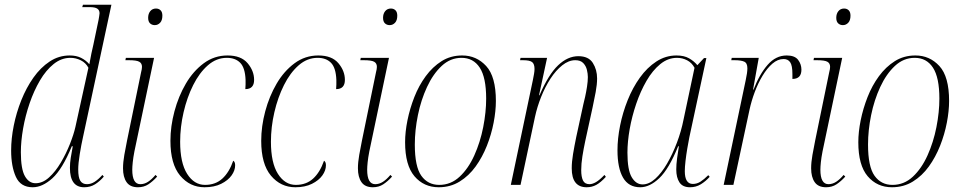

<svg xmlns="http://www.w3.org/2000/svg" viewBox="-20 -780 4057 810"><path d="M118 10Q67 10 47 -34Q27 -78 27 -145Q27 -195 38 -250Q49 -305 70 -357.5Q91 -410 121 -452.5Q151 -495 189.5 -520.5Q228 -546 274 -546Q302 -546 322 -536Q342 -526 357 -509Q361 -531 365.5 -554Q370 -577 374 -592L396 -697Q397 -705 398.5 -712Q400 -719 400 -724Q400 -737 390.5 -743.5Q381 -750 358 -750H327L330 -760H450L330 -201Q323 -170 316.5 -130Q310 -90 310 -65Q310 -31 319 -17Q328 -3 347 -3Q364 -3 380 -13.5Q396 -24 412 -42L418 -35Q401 -15 381 -2.5Q361 10 335 10Q275 10 275 -72Q275 -92 278.5 -114.5Q282 -137 287 -163H283Q243 -66 201 -28Q159 10 118 10ZM130 -7Q160 -7 187 -31.5Q214 -56 236.5 -94Q259 -132 275 -172.5Q291 -213 298 -244L353 -494Q342 -515 321 -525.5Q300 -536 277 -536Q239 -536 206.5 -510Q174 -484 148.5 -440.5Q123 -397 105 -344.5Q87 -292 77.5 -238Q68 -184 68 -138Q68 -67 85 -37Q102 -7 130 -7Z M633 -674Q621 -674 613 -681.5Q605 -689 605 -705Q605 -722 614 -733Q623 -744 638 -744Q650 -744 657.5 -736.5Q665 -729 665 -714Q665 -694 655.5 -684Q646 -674 633 -674ZM562 10Q529 10 514 -11.5Q499 -33 499 -70Q499 -95 504.5 -126.5Q510 -158 516 -187L575 -474Q579 -489 579 -498Q579 -513 567.5 -519.5Q556 -526 524 -526H509L511 -536H630L547 -141Q542 -115 540 -95.5Q538 -76 538 -64Q538 -3 572 -3Q589 -3 604.5 -13Q620 -23 636 -42L643 -35Q625 -15 606 -2.5Q587 10 562 10Z M843 10Q781 10 740 -39Q699 -88 699 -186Q699 -247 716 -310.5Q733 -374 764 -427Q795 -480 839.5 -513Q884 -546 940 -546Q997 -546 1024.5 -513.5Q1052 -481 1052 -443Q1052 -404 1015 -404Q1016 -414 1016 -423.5Q1016 -433 1016 -443Q1014 -494 993.5 -515Q973 -536 937 -536Q893 -536 857 -504.5Q821 -473 795 -421Q769 -369 754.5 -306.5Q740 -244 740 -182Q740 -93 769.5 -46.5Q799 0 845 0Q889 0 918 -26.5Q947 -53 964 -102Q972 -97 972 -83Q972 -61 957 -40Q942 -19 913 -4.5Q884 10 843 10Z M1226 10Q1164 10 1123 -39Q1082 -88 1082 -186Q1082 -247 1099 -310.5Q1116 -374 1147 -427Q1178 -480 1222.5 -513Q1267 -546 1323 -546Q1380 -546 1407.5 -513.5Q1435 -481 1435 -443Q1435 -404 1398 -404Q1399 -414 1399 -423.5Q1399 -433 1399 -443Q1397 -494 1376.5 -515Q1356 -536 1320 -536Q1276 -536 1240 -504.5Q1204 -473 1178 -421Q1152 -369 1137.5 -306.5Q1123 -244 1123 -182Q1123 -93 1152.5 -46.5Q1182 0 1228 0Q1272 0 1301 -26.5Q1330 -53 1347 -102Q1355 -97 1355 -83Q1355 -61 1340 -40Q1325 -19 1296 -4.5Q1267 10 1226 10Z M1624 -674Q1612 -674 1604 -681.5Q1596 -689 1596 -705Q1596 -722 1605 -733Q1614 -744 1629 -744Q1641 -744 1648.5 -736.5Q1656 -729 1656 -714Q1656 -694 1646.5 -684Q1637 -674 1624 -674ZM1553 10Q1520 10 1505 -11.5Q1490 -33 1490 -70Q1490 -95 1495.5 -126.5Q1501 -158 1507 -187L1566 -474Q1570 -489 1570 -498Q1570 -513 1558.5 -519.5Q1547 -526 1515 -526H1500L1502 -536H1621L1538 -141Q1533 -115 1531 -95.5Q1529 -76 1529 -64Q1529 -3 1563 -3Q1580 -3 1595.5 -13Q1611 -23 1627 -42L1634 -35Q1616 -15 1597 -2.5Q1578 10 1553 10Z M1831 10Q1768 10 1728.5 -36.5Q1689 -83 1689 -180Q1689 -223 1699 -272.5Q1709 -322 1728 -370.5Q1747 -419 1776 -458.5Q1805 -498 1843 -522Q1881 -546 1930 -546Q1990 -546 2031 -501.5Q2072 -457 2072 -354Q2072 -312 2062.5 -262.5Q2053 -213 2034 -165Q2015 -117 1986.5 -77.5Q1958 -38 1919 -14Q1880 10 1831 10ZM1833 0Q1882 0 1919 -34.5Q1956 -69 1981 -124.5Q2006 -180 2018.5 -243.5Q2031 -307 2031 -364Q2031 -453 2004 -494.5Q1977 -536 1927 -536Q1880 -536 1843.5 -502Q1807 -468 1781.5 -413Q1756 -358 1743 -294Q1730 -230 1730 -170Q1730 -77 1757.5 -38.5Q1785 0 1833 0Z M2455 10Q2392 10 2392 -70Q2392 -97 2397.5 -130Q2403 -163 2411 -202L2441 -340Q2444 -351 2448.5 -371.5Q2453 -392 2456.5 -414.5Q2460 -437 2460 -455Q2460 -469 2456 -485.5Q2452 -502 2440.5 -514Q2429 -526 2407 -526Q2379 -526 2352 -504.5Q2325 -483 2302.5 -448.5Q2280 -414 2263 -371.5Q2246 -329 2237 -287L2176 0H2135L2228 -442Q2231 -457 2233 -468.5Q2235 -480 2235 -489Q2235 -510 2225 -518Q2215 -526 2186 -526H2174L2176 -536H2288L2254 -378H2256Q2294 -466 2334.5 -504.5Q2375 -543 2420 -543Q2463 -543 2481 -514.5Q2499 -486 2499 -449Q2499 -424 2493 -391.5Q2487 -359 2480 -327L2449 -185Q2442 -152 2437 -120.5Q2432 -89 2432 -62Q2432 -34 2439.5 -18.5Q2447 -3 2467 -3Q2479 -3 2494 -11.5Q2509 -20 2530 -42L2536 -34Q2514 -10 2495.5 0Q2477 10 2455 10Z M2681 10Q2632 10 2608.5 -30.5Q2585 -71 2585 -146Q2585 -195 2596 -250Q2607 -305 2628 -357.5Q2649 -410 2679.5 -452.5Q2710 -495 2749 -520.5Q2788 -546 2834 -546Q2866 -546 2887 -534Q2908 -522 2922 -505L2950 -535H2960L2888 -200Q2884 -180 2879.5 -153.5Q2875 -127 2872 -101Q2869 -75 2869 -58Q2869 -4 2903 -4Q2920 -4 2935 -13.5Q2950 -23 2968 -41L2974 -34Q2957 -15 2936.5 -2.5Q2916 10 2891 10Q2860 10 2846.5 -10.5Q2833 -31 2833 -65Q2833 -86 2836.5 -112.5Q2840 -139 2844 -163H2841Q2802 -67 2761.5 -28.5Q2721 10 2681 10ZM2691 -2Q2718 -2 2744.5 -26Q2771 -50 2794 -89.5Q2817 -129 2835.5 -177.5Q2854 -226 2864 -277L2910 -494Q2899 -515 2879 -525.5Q2859 -536 2836 -536Q2798 -536 2765.5 -509.5Q2733 -483 2707.5 -439Q2682 -395 2664 -342Q2646 -289 2636.5 -235.5Q2627 -182 2627 -136Q2627 -63 2645 -32.5Q2663 -2 2691 -2Z M3126 -442Q3133 -474 3133 -492Q3133 -514 3119.5 -520Q3106 -526 3079 -526H3065L3067 -536H3181L3157 -402H3159Q3184 -467 3218.5 -506.5Q3253 -546 3299 -546Q3333 -546 3347 -527.5Q3361 -509 3361 -486Q3361 -447 3323 -447Q3323 -457 3323 -467Q3323 -504 3313.5 -517.5Q3304 -531 3286 -531Q3261 -531 3238.5 -511.5Q3216 -492 3197 -460.5Q3178 -429 3164 -391.5Q3150 -354 3142 -317L3074 0H3033Z M3536 -674Q3524 -674 3516 -681.5Q3508 -689 3508 -705Q3508 -722 3517 -733Q3526 -744 3541 -744Q3553 -744 3560.5 -736.5Q3568 -729 3568 -714Q3568 -694 3558.5 -684Q3549 -674 3536 -674ZM3465 10Q3432 10 3417 -11.5Q3402 -33 3402 -70Q3402 -95 3407.5 -126.5Q3413 -158 3419 -187L3478 -474Q3482 -489 3482 -498Q3482 -513 3470.5 -519.5Q3459 -526 3427 -526H3412L3414 -536H3533L3450 -141Q3445 -115 3443 -95.5Q3441 -76 3441 -64Q3441 -3 3475 -3Q3492 -3 3507.5 -13Q3523 -23 3539 -42L3546 -35Q3528 -15 3509 -2.5Q3490 10 3465 10Z M3743 10Q3680 10 3640.5 -36.5Q3601 -83 3601 -180Q3601 -223 3611 -272.5Q3621 -322 3640 -370.5Q3659 -419 3688 -458.5Q3717 -498 3755 -522Q3793 -546 3842 -546Q3902 -546 3943 -501.5Q3984 -457 3984 -354Q3984 -312 3974.5 -262.5Q3965 -213 3946 -165Q3927 -117 3898.5 -77.5Q3870 -38 3831 -14Q3792 10 3743 10ZM3745 0Q3794 0 3831 -34.5Q3868 -69 3893 -124.5Q3918 -180 3930.5 -243.5Q3943 -307 3943 -364Q3943 -453 3916 -494.5Q3889 -536 3839 -536Q3792 -536 3755.5 -502Q3719 -468 3693.5 -413Q3668 -358 3655 -294Q3642 -230 3642 -170Q3642 -77 3669.5 -38.5Q3697 0 3745 0Z"/></svg>

Font: Noto Serif Display Condensed ExtraLight
Style: Italic
Weight: 200
Width: 3
Italic angle: -12°
Designer: Monotype Design Team
Foundry: Monotype Imaging Inc.
Version: Version 2.009